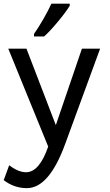

<svg xmlns="http://www.w3.org/2000/svg" viewBox="-20 -774 589 1031"><path d="M124.5 236.3Q55.7 236.3 0 193.4L29.3 113.3Q78.6 150.9 119.6 150.9Q191.4 150.9 238.8 13.2L24.4 -512.7H122.1L279.8 -102.1L419.9 -512.7H517.6L329.6 0Q243.2 236.3 124.5 236.3ZM216.8 -578.1H162.6V-591.8Q186 -625 213.1 -672.1Q240.2 -719.2 255.9 -754.4H354.5V-743.2Q333 -708 290.5 -657Q248 -606 216.8 -578.1Z"/></svg>

Font: Cadman
Style: Regular
Weight: 400
Designer: Paul James MIller
Foundry: High-Logic / Made with FontCreator
Version: Version 2.114;March 28, 2021;FontCreator 13.0.0.2683 64-bit